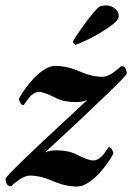

<svg xmlns="http://www.w3.org/2000/svg" viewBox="-36 -681 486 704"><path d="M240.2 -516.6Q232.4 -521.5 231.4 -528.3Q233.9 -537.1 269.5 -586.4Q305.2 -635.7 325.2 -654.3Q332 -661.1 355.5 -661.1Q370.1 -661.1 384.8 -650.1Q399.4 -639.2 399.4 -621.1Q399.4 -605.5 362.3 -580.3Q325.2 -555.2 288.3 -537.1Q251.5 -519 240.2 -516.6ZM166 -439.5Q210.4 -439.5 258.8 -418Q300.8 -399.4 339.8 -399.4Q366.7 -399.4 408.2 -438.5Q411.1 -438.5 413.8 -438Q416.5 -437.5 418.5 -436Q420.4 -434.6 421.9 -433.3Q423.3 -432.1 424.3 -429.9Q425.3 -427.7 426 -426.3Q426.8 -424.8 427.2 -422.1Q427.7 -419.4 428 -418.2Q428.2 -417 428.5 -414.3Q428.7 -411.6 428.7 -411.1Q428.7 -405.3 354.7 -334Q280.8 -262.7 205.1 -192.6Q129.4 -122.6 128.9 -122.1Q148.4 -129.9 169.9 -129.9Q213.9 -129.9 243.2 -115.2Q244.6 -114.3 253.7 -110.1Q262.7 -106 267.3 -103.8Q272 -101.6 279.8 -98.6Q287.6 -95.7 294.2 -94.2Q300.8 -92.8 306.6 -92.8Q316.9 -92.8 326.9 -99.6Q336.9 -106.4 342.5 -113.5Q348.1 -120.6 355 -130.9Q361.8 -141.1 362.3 -141.6Q369.1 -141.6 374 -133.5Q378.9 -125.5 379.9 -118.2Q372.1 -102.5 358.2 -83Q344.2 -63.5 326.2 -43.7Q308.1 -23.9 286.6 -10.5Q265.1 2.9 247.1 2.9Q202.6 2.9 154.3 -18.6Q112.3 -37.1 73.2 -37.1Q46.4 -37.1 4.9 2Q2 2 -0.7 1.5Q-3.4 1 -5.4 -0.5Q-7.3 -2 -8.8 -3.2Q-10.3 -4.4 -11.2 -6.6Q-12.2 -8.8 -12.9 -10.3Q-13.7 -11.7 -14.2 -14.4Q-14.6 -17.1 -14.9 -18.3Q-15.1 -19.5 -15.4 -22.2Q-15.6 -24.9 -15.6 -25.4Q-15.6 -32.2 58.8 -103.5Q133.3 -174.8 208.5 -244.1Q283.7 -313.5 284.2 -314.5Q264.6 -306.6 243.2 -306.6Q199.2 -306.6 169.9 -321.3Q168.5 -322.3 159.4 -326.4Q150.4 -330.6 145.8 -332.8Q141.1 -335 133.3 -337.9Q125.5 -340.8 118.9 -342.3Q112.3 -343.8 106.4 -343.8Q96.2 -343.8 86.2 -336.9Q76.2 -330.1 70.6 -323Q64.9 -315.9 58.1 -305.7Q51.3 -295.4 50.8 -294.9Q43.9 -294.9 39.1 -303Q34.2 -311 33.2 -318.4Q41 -334 54.9 -353.5Q68.8 -373 86.9 -392.8Q105 -412.6 126.5 -426Q147.9 -439.5 166 -439.5Z"/></svg>

Font: Amiri
Style: Bold Slanted
Weight: 700
Italic angle: 9°
Designer: Khaled Hosny
Version: Version 000.107